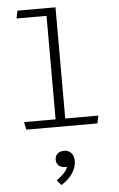

<svg xmlns="http://www.w3.org/2000/svg" viewBox="-70 -812 760 1231"><g transform="rotate(-5 310.0 -196.0)"><path d="M80.5 0H538.5L548.5 -49.5H335.5V-765H90.5L80.5 -715.5H273.5V-49.5H70.5ZM246.5 340.5 274 373.5C325.5 343 373 288 373 226.5C373 178 343.5 156 309 156C277.5 156 251.5 174.5 251.5 208.5C251.5 241 275 261 311 261C314 261 317.5 261 321 260.5C307 293 280 317.5 246.5 340.5Z"/></g></svg>

Font: Monaspace Argon ExtraLight
Style: Regular
Weight: 200
Designer: Riley Cran & the Lettermatic Team
Foundry: Lettermatic
Version: Version 1.000 (Monaspace Argon)